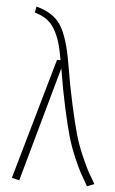

<svg xmlns="http://www.w3.org/2000/svg" viewBox="-53 -776 489 819"><g transform="rotate(5 191.0 -366.5)"><path d="M69.8 -738.8Q143.1 -720.2 175.3 -669.9Q207.5 -619.6 226.1 -508.8Q242.2 -411.6 259.3 -334.7Q276.4 -257.8 289.1 -212.6Q301.8 -167.5 321.3 -122.8Q340.8 -78.1 350.3 -60.5Q359.9 -43 381.8 -5.9L351.1 5.9Q330.1 -29.8 319.6 -49.1Q309.1 -68.4 290.3 -111.8Q271.5 -155.3 258.8 -200Q246.1 -244.6 229.7 -318.6Q213.4 -392.6 198.2 -485.8L61 5.9L28.8 -2L176.8 -520H191.9Q184.1 -565.4 175 -595.2Q166 -625 151.6 -649.7Q137.2 -674.3 116.5 -689.2Q95.7 -704.1 64.9 -712.9Z"/></g></svg>

Font: Fira Sans Compressed UltraLight
Style: Regular
Weight: 200
Width: 1
Designer: Carrois Corporate & Edenspiekermann AG
Foundry: Carrois Corporate GbR & Edenspiekermann AG
Version: Version 4.203;PS 004.203;hotconv 1.0.88;makeotf.lib2.5.64775